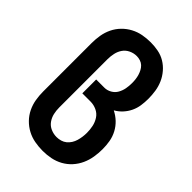

<svg xmlns="http://www.w3.org/2000/svg" viewBox="-221 -838 941 941"><g transform="rotate(45 250.0 -367.5)"><path d="M255 8Q227 8 199.5 3Q172 -2 147.5 -15Q123 -28 103.5 -48Q84 -68 72 -93Q60 -118 55.5 -145Q51 -172 51 -200V-535Q51 -563 55.5 -590Q60 -617 72 -642Q84 -667 103.5 -687Q123 -707 147.5 -720Q172 -733 199 -738Q226 -743 254 -743Q280 -743 306 -738Q332 -733 354.5 -719.5Q377 -706 394.5 -685.5Q412 -665 422.5 -641Q433 -617 437 -591Q441 -565 441 -539Q441 -515 437.5 -491.5Q434 -468 424 -447Q414 -426 398 -408.5Q382 -391 361 -379Q385 -367 404 -349Q423 -331 435.5 -307.5Q448 -284 452.5 -258Q457 -232 457 -206Q457 -178 452.5 -150.5Q448 -123 436.5 -97.5Q425 -72 406 -51Q387 -30 362.5 -16.5Q338 -3 310.5 2.5Q283 8 255 8ZM255 -88Q269 -88 283 -92Q297 -96 308 -105Q319 -114 326.5 -126Q334 -138 338 -151.5Q342 -165 344 -179.5Q346 -194 346 -208Q346 -230 341.5 -251.5Q337 -273 325 -291.5Q313 -310 292.5 -319.5Q272 -329 250 -329H193V-425H250Q269 -425 286.5 -435Q304 -445 313.5 -462Q323 -479 326.5 -498Q330 -517 330 -537Q330 -550 328.5 -562.5Q327 -575 323.5 -587Q320 -599 314 -610.5Q308 -622 299 -630.5Q290 -639 277.5 -643Q265 -647 253 -647Q232 -647 213 -638Q194 -629 182.5 -612.5Q171 -596 166.5 -575.5Q162 -555 162 -535V-200Q162 -179 166.5 -159Q171 -139 183 -122Q195 -105 214.5 -96.5Q234 -88 255 -88Z"/></g></svg>

Font: Iosevka Term
Style: Bold
Weight: 700
Monospace: yes
Designer: Belleve Invis
Foundry: Belleve Invis
Version: Version 30.0.1